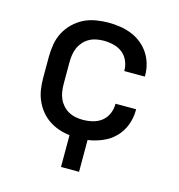

<svg xmlns="http://www.w3.org/2000/svg" viewBox="-103 -619 805 863"><g transform="rotate(15 300.0 -187.0)"><path d="M258 154V6Q232 3 207 -5.5Q182 -14 160.5 -28.5Q139 -43 122.5 -63.5Q106 -84 95.5 -108Q85 -132 81 -158Q77 -184 77 -210V-310Q77 -339 82 -368.5Q87 -398 100.5 -424Q114 -450 135.5 -471Q157 -492 183 -505Q209 -518 238.5 -523Q268 -528 297 -528Q324 -528 351 -524Q378 -520 403.5 -510Q429 -500 450.5 -483Q472 -466 487 -443.5Q502 -421 509.5 -394.5Q517 -368 517 -341V-336H421V-339Q421 -362 411.5 -383.5Q402 -405 384 -419Q366 -433 343 -438.5Q320 -444 297 -444Q280 -444 262.5 -440.5Q245 -437 230 -428.5Q215 -420 203.5 -407Q192 -394 185 -378Q178 -362 175.5 -344.5Q173 -327 173 -310V-210Q173 -193 175.5 -175.5Q178 -158 185 -142Q192 -126 203.5 -113Q215 -100 230 -91.5Q245 -83 262.5 -79.5Q280 -76 297 -76Q320 -76 343 -81.5Q366 -87 384 -101Q402 -115 411.5 -136.5Q421 -158 421 -181V-184H517V-179Q517 -144 504.5 -110.5Q492 -77 467.5 -52Q443 -27 410 -13Q377 1 342 6V154Z"/></g></svg>

Font: Iosevka Medium Extended
Style: Regular
Weight: 500
Width: 7
Monospace: yes
Designer: Belleve Invis
Foundry: Belleve Invis
Version: Version 32.5.0; ttfautohint (v1.8.4)